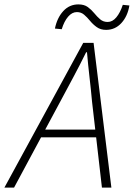

<svg xmlns="http://www.w3.org/2000/svg" viewBox="-64 -854 609 874"><path d="M-44 0 315 -659H362L443 0H400L355 -391Q350 -446 343.5 -502Q337 -558 332 -616H328Q299 -557 270 -503Q241 -449 210 -391L0 0ZM105 -229 115 -264H397L389 -229ZM419 -718Q394 -718 376.5 -730.5Q359 -743 346 -759Q333 -775 319 -787Q305 -799 286 -799Q264 -799 246 -778Q228 -757 217 -721L186 -724Q196 -773 224 -803.5Q252 -834 293 -834Q319 -834 335.5 -822Q352 -810 365 -794Q378 -778 392 -766Q406 -754 426 -754Q448 -754 465.5 -775Q483 -796 495 -832L525 -829Q517 -780 488.5 -749Q460 -718 419 -718Z"/></svg>

Font: Source Sans 3 ExtraLight Light
Style: Italic
Weight: 300
Italic angle: -11°
Version: Version 3.052;hotconv 1.1.0;makeotfexe 2.6.0